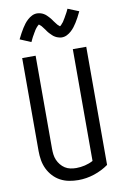

<svg xmlns="http://www.w3.org/2000/svg" viewBox="-104 -1031 709 1098"><g transform="rotate(-10 250.0 -482.0)"><path d="M260 8Q233 8 206.5 3Q180 -2 156.5 -14.5Q133 -27 114.5 -47Q96 -67 84.5 -91Q73 -115 68.5 -141.5Q64 -168 64 -195V-735H142V-195Q142 -178 144 -161.5Q146 -145 152.5 -129.5Q159 -114 170 -100.5Q181 -87 195 -78Q209 -69 226 -65.5Q243 -62 260 -62Q285 -62 310.5 -68Q336 -74 358 -86V-735H436V-49Q398 -22 352.5 -7Q307 8 260 8ZM308 -812Q303 -812 298 -813Q293 -814 288.5 -815.5Q284 -817 279.5 -818.5Q275 -820 270.5 -823Q266 -826 262 -828.5Q258 -831 255 -834.5Q252 -838 248 -841.5Q244 -845 240.5 -849Q237 -853 234 -856.5Q231 -860 228.5 -864Q226 -868 223 -872Q220 -876 216.5 -880.5Q213 -885 210 -889Q207 -893 204 -896.5Q201 -900 196 -903.5Q191 -907 191 -909H193Q193 -908 189.5 -906Q186 -904 183.5 -901Q181 -898 178.5 -895.5Q176 -893 174.5 -891Q173 -889 171.5 -887Q170 -885 168.5 -883Q167 -881 165.5 -878.5Q164 -876 162.5 -873Q161 -870 159 -867.5Q157 -865 155.5 -861.5Q154 -858 152 -855Q150 -852 148 -848.5Q146 -845 144 -841Q142 -837 140 -833Q138 -829 136 -824.5Q134 -820 132 -816L68 -843Q77 -861 85 -876Q93 -891 101 -903.5Q109 -916 117 -926.5Q125 -937 136.5 -947.5Q148 -958 162 -965Q176 -972 192 -972Q197 -972 202 -971Q207 -970 211.5 -969Q216 -968 220.5 -966Q225 -964 229.5 -961.5Q234 -959 238 -956Q242 -953 245 -950Q248 -947 252 -943Q256 -939 259.5 -935Q263 -931 266 -927.5Q269 -924 271.5 -920Q274 -916 277 -912Q280 -908 283.5 -903.5Q287 -899 290 -895Q293 -891 296 -887.5Q299 -884 304 -880.5Q309 -877 309 -876H307L311 -878Q314 -880 316.5 -883Q319 -886 321.5 -889Q324 -892 325.5 -893.5Q327 -895 328.5 -897Q330 -899 331.5 -901.5Q333 -904 334.5 -906.5Q336 -909 337.5 -911.5Q339 -914 341 -917Q343 -920 344.5 -923Q346 -926 348 -929.5Q350 -933 352 -936.5Q354 -940 356 -943.5Q358 -947 360 -951Q362 -955 364 -959.5Q366 -964 368 -968L432 -942Q423 -923 415 -908Q407 -893 399 -880.5Q391 -868 383 -857.5Q375 -847 363.5 -836.5Q352 -826 338 -819Q324 -812 308 -812Z"/></g></svg>

Font: Moesevka
Style: Regular
Weight: 400
Monospace: yes
Designer: Belleve Invis
Foundry: Belleve Invis
Version: Version 32.5.0; ttfautohint (v1.8.4)